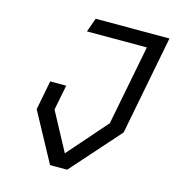

<svg xmlns="http://www.w3.org/2000/svg" viewBox="-108 -822 837 915"><g transform="rotate(15 310.0 -365.0)"><path d="M222 0H306.5L520.5 -241L615.5 -730H251.5L227 -661H522.5L445.5 -266.5L275.5 -72.5L174 -261.5L198.5 -385.5H119.5L91.5 -241Z"/></g></svg>

Font: Monaspace Krypton Light
Style: Italic
Weight: 300
Italic angle: -11°
Designer: Riley Cran & the Lettermatic Team
Foundry: Lettermatic
Version: Version 1.101 (Monaspace Krypton)